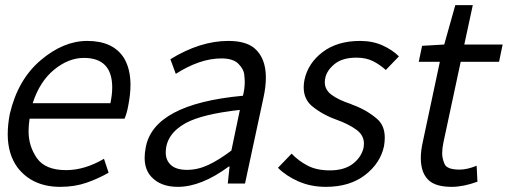

<svg xmlns="http://www.w3.org/2000/svg" viewBox="-20 -713 1980 746"><path d="M214 13Q107 13 49 -61Q10 -113 10 -192Q10 -228 18 -270Q49 -403 137.5 -478.5Q226 -554 319 -554Q420 -554 462 -487Q487 -445 487 -383Q487 -346 478 -301Q473 -273 464 -252H95Q91 -226 91 -203Q91 -145 123.5 -98.5Q156 -52 237 -52Q309 -52 384 -96L402 -42Q362 -19 316 -3Q270 13 214 13ZM409 -312Q416 -346 416 -373Q416 -488 306 -488Q246 -488 190 -442Q134 -396 107 -312Z M671 13Q604 13 568 -26Q542 -54 542 -100Q542 -118 546 -139Q576 -309 924 -341Q931 -369 931 -394Q931 -403 929 -423.5Q927 -444 906.5 -465Q886 -486 840 -486Q757 -486 663 -426L642 -483Q758 -554 867 -554Q933 -554 967 -527Q1013 -489 1013 -412Q1013 -376 1004 -335L932 0H865L872 -66H869Q762 13 671 13ZM707 -53Q748 -53 789 -72Q830 -91 879 -128L912 -286Q767 -270 702 -235Q624 -192 624 -120Q624 -90 644.5 -71.5Q665 -53 707 -53Z M1246 13Q1188 13 1140 -8Q1092 -29 1060 -61L1113 -116Q1141 -87 1176 -69Q1211 -51 1262 -51Q1318 -51 1351.5 -77Q1385 -103 1393 -141L1394 -155Q1394 -188 1364 -209.5Q1334 -231 1290 -247Q1233 -267 1192 -301Q1160 -328 1160 -374Q1160 -388 1163 -403Q1177 -468 1234 -511Q1291 -554 1379 -554Q1428 -554 1466.5 -536.5Q1505 -519 1530 -494L1479 -441Q1456 -462 1429 -475.5Q1402 -489 1365 -489Q1311 -489 1281 -465Q1242 -434 1242 -393Q1242 -364 1268.5 -344.5Q1295 -325 1340 -310Q1344 -309 1347 -307Q1403 -287 1444 -252Q1475 -226 1475 -178Q1475 -163 1472 -145Q1458 -79 1398.5 -33Q1339 13 1246 13Z M1735 13Q1678 13 1650 -9Q1615 -37 1615 -99Q1615 -128 1623 -163L1689 -473H1607L1620 -535L1706 -540L1749 -693H1817L1784 -540H1933L1919 -473H1770L1703 -160Q1698 -136 1698 -117Q1698 -97 1707.5 -75.5Q1717 -54 1766 -54Q1795 -54 1832 -69L1835 -7Q1780 13 1735 13Z"/></svg>

Font: l_WÎeÑOS 300W
Style: Regular
Weight: 300
Designer: R?O
Version: Version 2.00 June 21, 2023